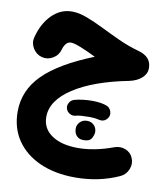

<svg xmlns="http://www.w3.org/2000/svg" viewBox="-89 -532 817 956"><g transform="rotate(10 320.0 -53.5)"><path d="M197.8 -459.5Q232.9 -459.5 273.7 -444.1Q314.5 -428.7 359.9 -406.2Q405.3 -383.8 454.8 -361.1Q504.4 -338.4 557.6 -323.7Q623.5 -305.7 623.5 -247.6Q623.5 -219.7 600.3 -198.5Q577.1 -177.2 538.1 -168.9Q361.8 -134.3 262 -69.1Q162.1 -3.9 162.1 79.1Q162.1 138.2 211.4 171.4Q260.7 204.6 342.8 204.6Q426.8 204.6 520.5 169.9Q550.8 158.7 578.1 169.7Q605.5 180.7 616.2 207Q627.9 235.4 616.2 263.9Q604.5 292.5 577.1 305.2Q475.6 351.6 355 351.6Q253.9 351.6 177.7 317.9Q101.6 284.2 59.3 222.7Q17.1 161.1 17.1 77.6Q17.1 -29.8 97.2 -109.6Q177.2 -189.5 347.7 -257.3Q308.6 -276.9 272.5 -291.5Q236.3 -306.2 219.7 -306.2Q205.1 -306.2 195.1 -294.7Q185.1 -283.2 179.7 -264.2Q171.9 -234.4 144.8 -218.5Q117.7 -202.6 88.9 -210Q59.6 -217.8 43.2 -244.6Q26.9 -271.5 34.7 -300.8Q53.2 -372.6 96.7 -416Q140.1 -459.5 197.8 -459.5ZM256.3 21Q252 5.9 260 -8.5Q268.1 -22.9 283.7 -27.8Q301.8 -33.2 326.2 -36.1Q350.6 -39.1 374 -39.1Q422.4 -39.1 451.7 -26.4Q467.3 -17.6 471.9 0Q476.6 17.6 466.3 31.7Q450.2 54.2 422.9 47.9Q413.6 45.4 400.1 43.9Q386.7 42.5 374 42.5Q351.6 42.5 334 43.7Q316.4 44.9 305.2 48.3Q290 52.7 275.4 44.4Q260.7 36.1 256.3 21ZM316.4 110.8Q316.4 92.3 330.3 77.9Q344.2 63.5 365.2 63.5Q380.9 63.5 391.4 69.6Q401.9 75.7 407.7 85.4Q415 97.7 415 111.3Q415 125.5 405.3 143.3Q395.5 161.1 365.7 161.1Q346.2 161.1 335.4 152.8Q324.7 144.5 320.3 132.8Q316.4 122.1 316.4 110.8Z"/></g></svg>

Font: Mikhak-DS2-FD ExtraBold
Style: Regular
Weight: 800
Designer: Amin Abedi
Version: Version 3.2